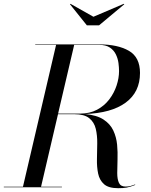

<svg xmlns="http://www.w3.org/2000/svg" viewBox="-60 -983 794 1008"><path d="M430.5 -895 590 -963 592.5 -960.5 460 -850H396L307.5 -960.5L310 -963ZM-40 -2.5H60.5L234.5 -747.5H125V-750H460Q558.5 -750 616.8 -716.2Q675 -682.5 675 -600Q675 -499.5 599.8 -444.2Q524.5 -389 386 -384.5Q448.5 -378.5 483.8 -355.2Q519 -332 535 -297.5Q551 -263 554.8 -223.5Q558.5 -184 557 -145.2Q555.5 -106.5 555.5 -74.2Q555.5 -42 564.5 -22.8Q573.5 -3.5 599 -3.5Q614.5 -3.5 626 -6.8Q637.5 -10 649 -14.5L650 -12Q623 -1.5 605 1.8Q587 5 560 5Q510 5 486.2 -16Q462.5 -37 455.2 -71.8Q448 -106.5 449 -148Q450 -189.5 450.5 -230.8Q451 -272 442.8 -306.8Q434.5 -341.5 408.5 -362.5Q382.5 -383.5 330 -383.5H244.5L155.5 -2.5H265V0H-40ZM460 -747.5H329.5L245 -386.5H360Q411 -386.5 449.5 -407Q488 -427.5 513.5 -461Q539 -494.5 552 -533.8Q565 -573 565 -610Q565 -628.5 562 -651.8Q559 -675 548.5 -697Q538 -719 517 -733.2Q496 -747.5 460 -747.5Z"/></svg>

Font: Bodoni* 72pt
Style: Italic
Weight: 400
Italic angle: -13°
Version: Version 2.3